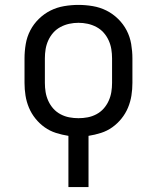

<svg xmlns="http://www.w3.org/2000/svg" viewBox="-20 -548 640 783"><path d="M259 215V6Q233 2 208 -6Q183 -14 162 -29Q141 -44 124.5 -64.5Q108 -85 98 -109Q88 -133 84 -158.5Q80 -184 80 -210V-310Q80 -339 85 -368.5Q90 -398 103.5 -424Q117 -450 138.5 -471Q160 -492 186 -505Q212 -518 241.5 -523Q271 -528 300 -528Q329 -528 358.5 -523Q388 -518 414 -505Q440 -492 461.5 -471Q483 -450 496.5 -424Q510 -398 515 -368.5Q520 -339 520 -310V-210Q520 -184 516 -158.5Q512 -133 502 -109Q492 -85 475.5 -64.5Q459 -44 438 -29Q417 -14 392 -6Q367 2 341 6V215ZM300 -66Q319 -66 337.5 -69.5Q356 -73 373 -82Q390 -91 402.5 -105Q415 -119 423 -136.5Q431 -154 434 -172.5Q437 -191 437 -210V-310Q437 -329 434 -347.5Q431 -366 423 -383.5Q415 -401 402.5 -415Q390 -429 373 -438Q356 -447 337.5 -451Q319 -455 300 -455Q281 -455 262.5 -451Q244 -447 227 -438Q210 -429 197.5 -415Q185 -401 177 -383.5Q169 -366 166 -347.5Q163 -329 163 -310V-210Q163 -191 166 -172.5Q169 -154 177 -136.5Q185 -119 197.5 -105Q210 -91 227 -82Q244 -73 262.5 -69.5Q281 -66 300 -66Z"/></svg>

Font: Iosevka Aile
Style: Regular
Weight: 400
Designer: Belleve Invis
Foundry: Belleve Invis
Version: Version 28.0.1; ttfautohint (v1.8.4)